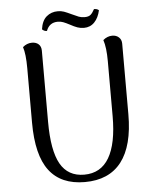

<svg xmlns="http://www.w3.org/2000/svg" viewBox="-58 -896 774 957"><g transform="rotate(-5 329.0 -417.0)"><path d="M573 -305Q573 -147 511 -67Q449 13 328 13Q209 13 150 -64.5Q91 -142 91 -305V-577Q91 -649 79 -684Q100 -702 125 -702Q146 -702 158.5 -690.5Q171 -679 171 -658V-302Q171 -158 209 -91Q247 -24 328 -24Q411 -24 452.5 -94.5Q494 -165 494 -302V-577Q494 -646 481 -684Q502 -702 527 -702Q547 -702 560 -690Q573 -678 573 -658ZM390 -753Q373 -753 357.5 -758.5Q342 -764 322 -775Q303 -785 290 -790Q277 -795 263 -795Q220 -795 205 -754H203Q191 -754 181 -764Q187 -807 210.5 -827Q234 -847 267 -847Q284 -847 298 -842Q312 -837 335 -826Q356 -816 369 -811Q382 -806 398 -806Q418 -806 428 -814.5Q438 -823 448 -842Q464 -842 472 -834Q464 -797 443 -775Q422 -753 390 -753Z"/></g></svg>

Font: Arima Madurai
Style: Regular
Weight: 400
Designer: Joana Correia and Natanael Gama
Foundry: NDISCOVER
Version: Version 1.020